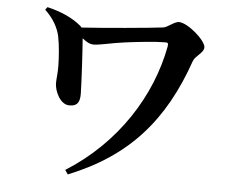

<svg xmlns="http://www.w3.org/2000/svg" viewBox="-54 -791 1107 906"><g transform="rotate(5 500.0 -338.0)"><path d="M135 -727 125 -714C165 -677 189 -633 197 -594C206 -550 209 -495 210 -459C211 -424 206 -396 206 -373C206 -338 233 -274 278 -274C321 -274 327 -301 327 -334C326 -387 318 -532 313 -595C334 -578 349 -570 368 -570C394 -570 452 -585 513 -593C575 -601 657 -610 703 -610C716 -610 718 -607 716 -592C672 -355 524 -119 285 31L299 51C581 -62 740 -245 840 -533C849 -559 889 -576 889 -602C889 -634 802 -711 759 -711C738 -711 708 -682 687 -679C624 -671 401 -651 303 -645L297 -652C253 -689 198 -712 135 -727Z"/></g></svg>

Font: Noto Serif CJK HK
Style: Bold
Weight: 700
Designer: Ryoko NISHIZUKA 西塚涼子 (kana & ideographs); Frank Grießhammer (Latin, Greek & Cyrillic); Wenlong ZHANG 张文龙 (bopomofo); San
Foundry: Adobe
Version: Version 2.001;hotconv 1.1.0;makeotfexe 2.6.0